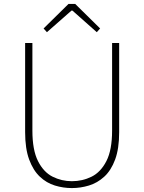

<svg xmlns="http://www.w3.org/2000/svg" viewBox="-20 -945 734 978"><path d="M346 13Q302 13 259.5 0Q217 -13 183 -45Q149 -77 128.5 -132.5Q108 -188 108 -272V-726H145V-280Q145 -181 173.5 -124.5Q202 -68 248 -45Q294 -22 346 -22Q400 -22 446.5 -45Q493 -68 522 -124.5Q551 -181 551 -280V-726H587V-272Q587 -188 566.5 -132.5Q546 -77 511 -45Q476 -13 433 0Q390 13 346 13ZM219 -781 202 -800 329 -925H363L490 -800L473 -781L349 -891H344Z"/></svg>

Font: Source Han Sans SC ExtraLight
Style: Regular
Weight: 250
Designer: Ryoko NISHIZUKA 西塚涼子 (kana, bopomofo & ideographs); Paul D. Hunt (Latin, Greek & Cyrillic); Sandoll Communications 산돌커뮤니
Foundry: Adobe
Version: Version 2.004;hotconv 1.0.118;makeotfexe 2.5.65603